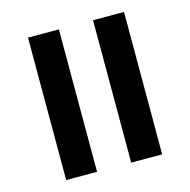

<svg xmlns="http://www.w3.org/2000/svg" viewBox="-93 -701 786 793"><g transform="rotate(-15 300.0 -304.5)"><path d="M372.5 -609H505V0H372.5ZM94.5 -609H226.5V0H94.5Z"/></g></svg>

Font: JuliaMono SemiBold
Style: Regular
Weight: 600
Monospace: yes
Designer: cormullion
Foundry: corm
Version: Version 0.055; ttfautohint (v1.8.4)